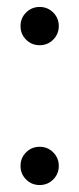

<svg xmlns="http://www.w3.org/2000/svg" viewBox="-20 -520 228 552"><path d="M94 12Q71 12 55 -4Q39 -20 39 -43Q39 -66 55 -82Q71 -98 94 -98Q117 -98 133 -82Q149 -66 149 -43Q149 -20 133 -4Q117 12 94 12ZM94 -390Q71 -390 55 -406Q39 -422 39 -445Q39 -468 55 -484Q71 -500 94 -500Q117 -500 133 -484Q149 -468 149 -445Q149 -422 133 -406Q117 -390 94 -390Z"/></svg>

Font: Atkinson Hyperlegible Next Light
Style: Regular
Weight: 300
Designer: Elliott Scott, Megan Eiswerth, Linus Boman, Theodore Petrosky, Letters from Sweden
Foundry: Applied Design Works, Letters from Sweden
Version: Version 2.001